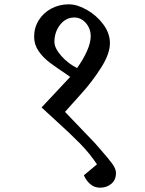

<svg xmlns="http://www.w3.org/2000/svg" viewBox="-20 -697 671 889"><path d="M489 -497Q489 -448 448 -383.5Q407 -319 358 -265L281 -179L418 -36L446 -4Q483 38 500 61.5Q517 85 517 104Q517 136 495.5 154Q474 172 443 172Q417 172 398 155.5Q379 139 369 116V114L429 64Q396 14 351.5 -31.5Q307 -77 234 -143L173 -199V-200L305 -341L288 -353Q238 -386 208 -409Q178 -432 158 -461.5Q138 -491 138 -527Q138 -569 159.5 -603.5Q181 -638 218 -657.5Q255 -677 299 -677Q337 -677 382 -651.5Q427 -626 458 -584.5Q489 -543 489 -497ZM232 -503Q232 -474 264 -438Q296 -402 337 -382Q365 -421 382.5 -460Q400 -499 400 -529Q400 -565 377.5 -590.5Q355 -616 324 -616Q285 -616 258.5 -582.5Q232 -549 232 -503Z"/></svg>

Font: Martel DemiBold
Style: Regular
Weight: 600
Designer: Dan Reynolds
Foundry: Dan Reynolds
Version: Version 1.001; ttfautohint (v1.1) -l 5 -r 5 -G 72 -x 0 -D la